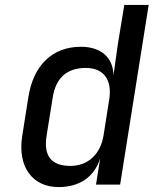

<svg xmlns="http://www.w3.org/2000/svg" viewBox="-20 -750 640 780"><path d="M218 10C304 10 364 -32 387 -107L370 0H468L584 -730H485L459 -572L441 -444C440 -516 390 -560 309 -560C193 -560 115 -485 95 -354L70 -196C51 -72 112 10 218 10ZM266 -76C193 -76 156 -112 169 -197L194 -353C207 -438 256 -474 329 -474C400 -474 436 -427 424 -348L401 -202C389 -123 337 -76 266 -76Z"/></svg>

Font: JetBrains Mono Medium
Style: Italic
Weight: 436
Italic angle: -9°
Monospace: yes
Designer: Philipp Nurullin, Konstantin Bulenkov
Foundry: JetBrains
Version: Version 2.305